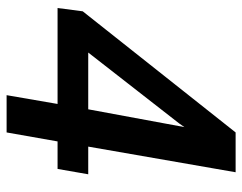

<svg xmlns="http://www.w3.org/2000/svg" viewBox="-98 -654 751 596"><g transform="rotate(90 278.0 -355.5)"><path d="M434.6 -253.4H520.5L503.9 -158.2H418.5L390.6 0H274.9L302.2 -158.2H4.4L14.6 -236.3L390.6 -710.9H514.2ZM142.6 -253.4H318.8L374 -551.8L362.3 -535.2Z"/></g></svg>

Font: TypoPRO Roboto
Style: Italic
Weight: 500
Italic angle: -12°
Designer: Google
Version: Version 2.136; 2016